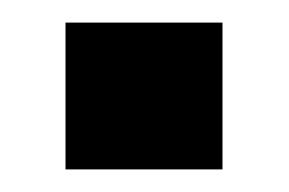

<svg xmlns="http://www.w3.org/2000/svg" viewBox="-20 -150 256 170"><path d="M38 0V-130H177V0Z"/></svg>

Font: Saira Ultra Condensed Black
Style: Regular
Weight: 900
Width: 1
Designer: Hector Gatti with collaboration of the Omnibus-Type team
Foundry: Omnibus-Type
Version: Version 1.001; ttfautohint (v1.8)